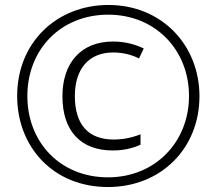

<svg xmlns="http://www.w3.org/2000/svg" viewBox="-20 -743 871 772"><path d="M414 9C628 9 782 -147 782 -356C782 -561 631 -723 416 -723C209 -723 49 -573 49 -357C49 -152 194 9 414 9ZM414 -30C223 -30 90 -170 90 -357C90 -544 224 -684 415 -684C606 -684 740 -541 740 -357C740 -174 606 -30 414 -30ZM433 -138C475 -138 511 -146 545 -161V-203C507 -188 472 -182 437 -182C337 -182 281 -240 281 -357C281 -467 338 -532 435 -532C472 -532 507 -524 539 -508L558 -548C521 -566 480 -576 434 -576C306 -576 231 -490 231 -356C231 -215 306 -138 433 -138Z"/></svg>

Font: Noto Sans Armenian Condensed Light
Style: Regular
Weight: 300
Width: 3
Designer: Monotype Design Team
Foundry: Monotype Imaging Inc.
Version: Version 2.008